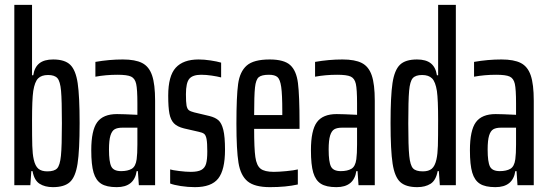

<svg xmlns="http://www.w3.org/2000/svg" viewBox="-20 -763 2254 791"><path d="M114 -58H109L105 0H39V-743H112V-453H117Q122 -486 142 -502Q162 -518 199 -518Q247 -518 269.5 -496Q292 -474 300 -420.5Q308 -367 308 -256Q308 -143 299.5 -88.5Q291 -34 268 -13Q245 8 198 8Q165 8 143 -6Q121 -20 114 -58ZM235 -255Q235 -350 231.5 -389Q228 -428 216.5 -441Q205 -454 178 -454Q151 -454 137 -440Q123 -426 117 -388Q112 -353 112 -267Q112 -197 113 -162.5Q114 -128 119 -106Q125 -79 138 -68Q151 -57 175 -57Q204 -57 215.5 -69.5Q227 -82 231 -121Q235 -160 235 -255Z M356 -144Q356 -226 380.5 -259.5Q405 -293 462 -293Q486 -293 546 -290V-337Q546 -395 541 -417.5Q536 -440 520 -447.5Q504 -455 464 -455Q416 -455 373 -447V-508Q430 -518 486 -518Q537 -518 565.5 -503.5Q594 -489 606.5 -452.5Q619 -416 619 -348V0H552L548 -58H543Q533 8 461 8Q419 8 397 -6Q375 -20 365.5 -52Q356 -84 356 -144ZM543 -107Q546 -129 546 -168V-201V-237H484Q464 -237 452.5 -230.5Q441 -224 435 -204.5Q429 -185 429 -147Q429 -96 438.5 -77Q448 -58 479 -58Q506 -58 522.5 -67.5Q539 -77 543 -107Z M681 -7V-65Q690 -62 718 -58.5Q746 -55 766 -55Q795 -55 809.5 -63Q824 -71 829 -88.5Q834 -106 834 -139Q834 -174 831 -190Q828 -206 821 -211.5Q814 -217 799 -220L738 -234Q710 -241 696.5 -255Q683 -269 678 -295Q673 -321 673 -369Q673 -450 704 -484Q735 -518 798 -518Q821 -518 847.5 -514Q874 -510 891 -505V-444Q876 -448 852.5 -451.5Q829 -455 809 -455Q774 -455 760 -438.5Q746 -422 746 -375Q746 -342 748.5 -328.5Q751 -315 757.5 -309.5Q764 -304 780 -300L843 -285Q867 -279 880 -267.5Q893 -256 900 -228Q907 -200 907 -146Q907 -63 879 -27.5Q851 8 783 8Q754 8 725 3.5Q696 -1 681 -7Z M1214 -232H1027Q1027 -151 1032 -116Q1037 -81 1053.5 -68Q1070 -55 1108 -55Q1128 -55 1159.5 -58Q1191 -61 1207 -65V-3Q1158 8 1092 8Q1029 8 1000 -16Q971 -40 962.5 -92.5Q954 -145 954 -254Q954 -366 961 -417Q968 -468 996.5 -493Q1025 -518 1091 -518Q1150 -518 1175.5 -495Q1201 -472 1207.5 -421Q1214 -370 1214 -255ZM1027 -289H1143V-304Q1143 -374 1138.5 -405Q1134 -436 1123 -445.5Q1112 -455 1088 -455Q1058 -455 1046 -445Q1034 -435 1030.5 -402.5Q1027 -370 1027 -289Z M1261 -144Q1261 -226 1285.5 -259.5Q1310 -293 1367 -293Q1391 -293 1451 -290V-337Q1451 -395 1446 -417.5Q1441 -440 1425 -447.5Q1409 -455 1369 -455Q1321 -455 1278 -447V-508Q1335 -518 1391 -518Q1442 -518 1470.5 -503.5Q1499 -489 1511.5 -452.5Q1524 -416 1524 -348V0H1457L1453 -58H1448Q1438 8 1366 8Q1324 8 1302 -6Q1280 -20 1270.5 -52Q1261 -84 1261 -144ZM1448 -107Q1451 -129 1451 -168V-201V-237H1389Q1369 -237 1357.5 -230.5Q1346 -224 1340 -204.5Q1334 -185 1334 -147Q1334 -96 1343.5 -77Q1353 -58 1384 -58Q1411 -58 1427.5 -67.5Q1444 -77 1448 -107Z M1589 -256Q1589 -367 1597 -420.5Q1605 -474 1627.5 -496Q1650 -518 1698 -518Q1735 -518 1755 -502Q1775 -486 1780 -453H1785V-743H1858V0H1792L1788 -58H1783Q1776 -20 1754 -6Q1732 8 1699 8Q1652 8 1629 -13Q1606 -34 1597.5 -88.5Q1589 -143 1589 -256ZM1778 -106Q1783 -128 1784 -162.5Q1785 -197 1785 -267Q1785 -353 1780 -388Q1774 -426 1760 -440Q1746 -454 1719 -454Q1692 -454 1680.5 -441Q1669 -428 1665.5 -389Q1662 -350 1662 -255Q1662 -160 1666 -121Q1670 -82 1681.5 -69.5Q1693 -57 1722 -57Q1746 -57 1759 -68Q1772 -79 1778 -106Z M1916 -144Q1916 -226 1940.5 -259.5Q1965 -293 2022 -293Q2046 -293 2106 -290V-337Q2106 -395 2101 -417.5Q2096 -440 2080 -447.5Q2064 -455 2024 -455Q1976 -455 1933 -447V-508Q1990 -518 2046 -518Q2097 -518 2125.5 -503.5Q2154 -489 2166.5 -452.5Q2179 -416 2179 -348V0H2112L2108 -58H2103Q2093 8 2021 8Q1979 8 1957 -6Q1935 -20 1925.5 -52Q1916 -84 1916 -144ZM2103 -107Q2106 -129 2106 -168V-201V-237H2044Q2024 -237 2012.5 -230.5Q2001 -224 1995 -204.5Q1989 -185 1989 -147Q1989 -96 1998.5 -77Q2008 -58 2039 -58Q2066 -58 2082.5 -67.5Q2099 -77 2103 -107Z"/></svg>

Font: Saira Ultra Condensed Medium
Style: Regular
Weight: 500
Width: 1
Designer: Hector Gatti with collaboration of the Omnibus-Type team
Foundry: Omnibus-Type
Version: Version 1.001; ttfautohint (v1.8)